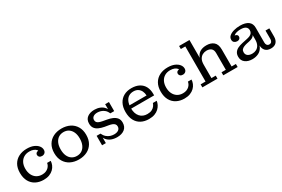

<svg xmlns="http://www.w3.org/2000/svg" viewBox="87 -1804 4258 2903"><g transform="rotate(-30 2216.0 -353.0)"><path d="M314 12Q237 12 177.5 -19Q118 -50 84.5 -110.5Q51 -171 51 -258Q51 -344 85.5 -403.5Q120 -463 181.5 -494Q243 -525 322 -525L335 -469Q280 -469 239 -445Q198 -421 175.5 -377Q153 -333 153 -271Q153 -210 175.5 -164.5Q198 -119 238 -94Q278 -69 333 -69Q369 -69 396.5 -80Q424 -91 442.5 -108.5Q461 -126 471 -146.5Q481 -167 483 -185H546Q545 -150 530 -114.5Q515 -79 486 -50.5Q457 -22 414 -5Q371 12 314 12ZM471 -313Q443 -313 426.5 -327.5Q410 -342 410 -364Q410 -390 431 -403Q452 -416 484 -417L481 -378Q472 -401 455 -422Q438 -443 408.5 -456Q379 -469 335 -469L322 -525Q392 -525 440 -504.5Q488 -484 514 -451.5Q540 -419 540 -382Q540 -350 520.5 -331.5Q501 -313 471 -313Z M929 12Q848 12 785 -19.5Q722 -51 686 -111.5Q650 -172 650 -258Q650 -343 686 -403.5Q722 -464 785 -495.5Q848 -527 929 -527Q1010 -527 1073 -495.5Q1136 -464 1172 -403.5Q1208 -343 1208 -258Q1208 -172 1172 -111.5Q1136 -51 1073 -19.5Q1010 12 929 12ZM929 -50Q980 -50 1017 -75Q1054 -100 1075 -147Q1096 -194 1096 -261Q1096 -325 1075 -370.5Q1054 -416 1017 -440.5Q980 -465 929 -465Q879 -465 841.5 -440.5Q804 -416 783 -369.5Q762 -323 762 -258Q762 -191 783 -145Q804 -99 841.5 -74.5Q879 -50 929 -50Z M1598 9Q1543 9 1497.5 -8.5Q1452 -26 1421 -64.5Q1390 -103 1380 -165H1403Q1423 -122 1452 -97Q1481 -72 1513.5 -61.5Q1546 -51 1578 -51Q1628 -51 1656 -72Q1684 -93 1684 -130Q1684 -156 1669.5 -172Q1655 -188 1631.5 -197Q1608 -206 1579 -211L1507 -223Q1455 -233 1414.5 -251Q1374 -269 1351.5 -300.5Q1329 -332 1329 -381Q1329 -452 1377 -488Q1425 -524 1501 -524Q1552 -524 1596 -507Q1640 -490 1670 -453.5Q1700 -417 1708 -356H1685Q1668 -398 1639.5 -422Q1611 -446 1579.5 -455.5Q1548 -465 1520 -465Q1475 -465 1448 -445.5Q1421 -426 1421 -391Q1421 -366 1433.5 -351Q1446 -336 1469.5 -327Q1493 -318 1525 -312L1596 -299Q1644 -291 1685.5 -273.5Q1727 -256 1752.5 -225Q1778 -194 1778 -143Q1778 -69 1728.5 -30Q1679 9 1598 9ZM1336 0V-165H1380L1402 -131V0ZM1708 -356 1687 -390V-515H1753V-356Z M2152 12Q2074 12 2016 -19Q1958 -50 1926 -110.5Q1894 -171 1894 -258Q1894 -344 1926 -404Q1958 -464 2015.5 -495.5Q2073 -527 2149 -527L2152 -469Q2103 -469 2067.5 -446Q2032 -423 2013 -377.5Q1994 -332 1994 -264Q1994 -173 2040.5 -119.5Q2087 -66 2167 -66Q2216 -66 2247.5 -82Q2279 -98 2296.5 -122Q2314 -146 2321 -170H2388Q2384 -138 2368 -106Q2352 -74 2323.5 -47Q2295 -20 2252.5 -4Q2210 12 2152 12ZM1942 -260V-316H2295L2395 -288V-260ZM2295 -316Q2294 -358 2277.5 -393Q2261 -428 2229.5 -448.5Q2198 -469 2152 -469L2149 -527Q2229 -527 2284.5 -497Q2340 -467 2367.5 -413Q2395 -359 2395 -288Z M2772 12Q2695 12 2635.5 -19Q2576 -50 2542.5 -110.5Q2509 -171 2509 -258Q2509 -344 2543.5 -403.5Q2578 -463 2639.5 -494Q2701 -525 2780 -525L2793 -469Q2738 -469 2697 -445Q2656 -421 2633.5 -377Q2611 -333 2611 -271Q2611 -210 2633.5 -164.5Q2656 -119 2696 -94Q2736 -69 2791 -69Q2827 -69 2854.5 -80Q2882 -91 2900.5 -108.5Q2919 -126 2929 -146.5Q2939 -167 2941 -185H3004Q3003 -150 2988 -114.5Q2973 -79 2944 -50.5Q2915 -22 2872 -5Q2829 12 2772 12ZM2929 -313Q2901 -313 2884.5 -327.5Q2868 -342 2868 -364Q2868 -390 2889 -403Q2910 -416 2942 -417L2939 -378Q2930 -401 2913 -422Q2896 -443 2866.5 -456Q2837 -469 2793 -469L2780 -525Q2850 -525 2898 -504.5Q2946 -484 2972 -451.5Q2998 -419 2998 -382Q2998 -350 2978.5 -331.5Q2959 -313 2929 -313Z M3087 0V-53H3173V-665H3095V-718H3276V-53H3351V0ZM3452 0V-53H3527V-345Q3527 -400 3497.5 -425Q3468 -450 3417 -450Q3380 -450 3347.5 -433Q3315 -416 3295.5 -380.5Q3276 -345 3276 -286L3258 -285Q3258 -366 3280.5 -418.5Q3303 -471 3347 -496Q3391 -521 3457 -521Q3533 -521 3580.5 -481Q3628 -441 3628 -348V-53H3703V0Z M3894 -340Q3867 -340 3845.5 -356Q3824 -372 3824 -405Q3824 -445 3855.5 -471Q3887 -497 3937.5 -510.5Q3988 -524 4045 -524Q4137 -524 4187.5 -487Q4238 -450 4237 -375L4141 -390Q4141 -430 4111.5 -451Q4082 -472 4024 -472Q3989 -472 3957 -464Q3925 -456 3905 -438.5Q3885 -421 3882 -391L3881 -438Q3913 -437 3932.5 -425Q3952 -413 3951 -388Q3950 -366 3935 -353Q3920 -340 3894 -340ZM4282 10Q4219 10 4185.5 -25.5Q4152 -61 4152 -125V-159H4141V-305H4135L4141 -349V-390L4237 -375V-117Q4237 -91 4250.5 -73.5Q4264 -56 4290 -56Q4316 -56 4329.5 -73.5Q4343 -91 4343 -117V-267H4410V-124Q4410 -61 4377.5 -25.5Q4345 10 4282 10ZM3959 10Q3883 10 3835 -26.5Q3787 -63 3787 -128Q3787 -174 3807.5 -203.5Q3828 -233 3864 -250.5Q3900 -268 3947 -278L4031 -296Q4062 -302 4087 -312.5Q4112 -323 4126.5 -342Q4141 -361 4141 -390L4144 -305H4141Q4131 -283 4106.5 -269Q4082 -255 4045 -247L4001 -238Q3971 -231 3946 -220.5Q3921 -210 3906.5 -193Q3892 -176 3892 -147Q3892 -107 3920.5 -85.5Q3949 -64 3998 -64Q4036 -64 4068.5 -80.5Q4101 -97 4121 -133.5Q4141 -170 4141 -230L4169 -227Q4169 -142 4141.5 -89.5Q4114 -37 4066 -13.5Q4018 10 3959 10Z"/></g></svg>

Font: Montagu Slab 24pt
Style: Regular
Weight: 400
Designer: Florian Karsten
Foundry: Florian Karsten
Version: Version 1.000